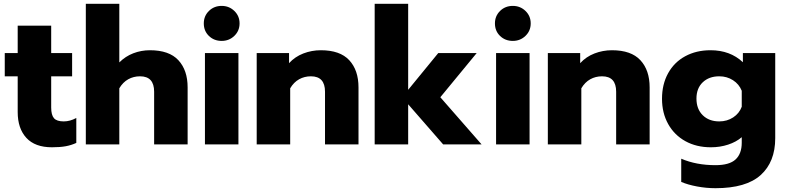

<svg xmlns="http://www.w3.org/2000/svg" viewBox="-20 -759 4139 1009"><path d="M73 -170V-358H5V-480H73V-624H249V-480H359V-358H249V-194Q249 -155 263.5 -138Q278 -121 315 -121Q348 -121 381 -139V-8Q355 4 325.5 9.5Q296 15 253 15Q164 15 118.5 -34.5Q73 -84 73 -170Z M431 -739H607V-431Q639 -463 680.5 -479Q722 -495 768 -495Q869 -495 917.5 -442.5Q966 -390 966 -300V0H790V-277Q790 -358 716 -358Q682 -358 654 -342.5Q626 -327 607 -295V0H431Z M1051 -636Q1051 -675 1078 -701.5Q1105 -728 1145 -728Q1184 -728 1211.5 -701.5Q1239 -675 1239 -636Q1239 -597 1211.5 -570.5Q1184 -544 1145 -544Q1105 -544 1078 -570Q1051 -596 1051 -636ZM1057 -480H1233V0H1057Z M1329 -480H1499V-427Q1530 -461 1574 -478Q1618 -495 1666 -495Q1767 -495 1815.5 -442.5Q1864 -390 1864 -300V0H1688V-277Q1688 -358 1614 -358Q1580 -358 1552 -342.5Q1524 -327 1505 -295V0H1329Z M1949 -739H2125V-287L2283 -480H2485L2294 -248L2511 0H2309L2125 -211V0H1949Z M2581 -636Q2581 -675 2608 -701.5Q2635 -728 2675 -728Q2714 -728 2741.5 -701.5Q2769 -675 2769 -636Q2769 -597 2741.5 -570.5Q2714 -544 2675 -544Q2635 -544 2608 -570Q2581 -596 2581 -636ZM2587 -480H2763V0H2587Z M2859 -480H3029V-427Q3060 -461 3104 -478Q3148 -495 3196 -495Q3297 -495 3345.5 -442.5Q3394 -390 3394 -300V0H3218V-277Q3218 -358 3144 -358Q3110 -358 3082 -342.5Q3054 -327 3035 -295V0H2859Z M3560 197V75Q3639 109 3740 109Q3813 109 3845.5 79Q3878 49 3878 -9V-38Q3849 -13 3806.5 1Q3764 15 3716 15Q3640 15 3582 -17Q3524 -49 3491.5 -107Q3459 -165 3459 -240Q3459 -316 3491 -374Q3523 -432 3581 -463.5Q3639 -495 3714 -495Q3817 -495 3884 -432V-480H4054V-33Q4054 92 3977.5 161Q3901 230 3740 230Q3692 230 3643.5 221Q3595 212 3560 197ZM3878 -198V-282Q3864 -317 3832 -337.5Q3800 -358 3760 -358Q3706 -358 3673 -326.5Q3640 -295 3640 -241Q3640 -186 3673 -153.5Q3706 -121 3760 -121Q3801 -121 3833 -142Q3865 -163 3878 -198Z"/></svg>

Font: Prompt
Style: Bold
Weight: 700
Designer: Katatrad Team
Foundry: CadsonDemak
Version: Version 1.000